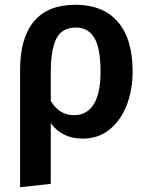

<svg xmlns="http://www.w3.org/2000/svg" viewBox="-20 -564 622 802"><path d="M534 -266Q534 -188 509 -124Q484 -60 437 -22.5Q390 15 325 15Q240 15 192 -49V204L64 218V-273Q64 -406 122 -475Q180 -544 295 -544Q411 -544 472.5 -472.5Q534 -401 534 -266ZM400 -265Q400 -363 374 -406Q348 -449 297 -449Q239 -449 215.5 -403Q192 -357 192 -258V-143Q226 -83 290 -83Q343 -83 371.5 -128.5Q400 -174 400 -265Z"/></svg>

Font: Fira Sans Medium
Style: Regular
Weight: 500
Designer: bBox Type GmbH & Carrois Corporate GbR & Edenspiekermann AG
Foundry: bBox Type GmbH & Carrois Corporate GbR & Edenspiekermann AG
Version: Version 4.301